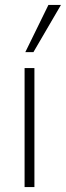

<svg xmlns="http://www.w3.org/2000/svg" viewBox="-20 -761 268 781"><path d="M80 0V-484H120V0ZM83 -549 177 -741H228L116 -549Z"/></svg>

Font: Nunito Sans 12pt ExtraLight SemiCondensed
Style: Regular
Weight: 200
Width: 4
Version: Version 3.101;gftools[0.9.27]